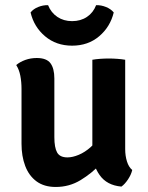

<svg xmlns="http://www.w3.org/2000/svg" viewBox="-20 -734 588 763"><path d="M477.5 -141.5Q477.5 -115 484.5 -92.5Q491.5 -70 505.5 -58.5Q501.5 -40.5 488.8 -21.2Q476 -2 462.5 7.5Q404.5 2.5 375.8 -38.5Q347 -79.5 347 -135V-496.5Q360.5 -499 377.8 -500.2Q395 -501.5 412.5 -501.5Q429 -501.5 446.2 -500.2Q463.5 -499 477.5 -496.5ZM65.5 -381Q65.5 -408.5 60.8 -433Q56 -457.5 44.5 -475.5Q59 -488 80.5 -495.8Q102 -503.5 126 -503.5Q165 -503.5 180.5 -482.8Q196 -462 196 -422V-189Q196 -147.5 207 -128Q218 -108.5 248 -108.5Q268.5 -108.5 293 -118.8Q317.5 -129 340.5 -149.5Q363.5 -170 379 -200V-82Q345 -45.5 300.2 -18.2Q255.5 9 201.5 9Q155.5 9 125.2 -13.2Q95 -35.5 80.2 -74.5Q65.5 -113.5 65.5 -162.5ZM432 -684.5Q418 -627 374 -589.8Q330 -552.5 266.5 -552.5Q203.5 -552.5 159.2 -589.8Q115 -627 101.5 -684.5Q112.5 -698.5 131.8 -706.2Q151 -714 171 -713.5Q183 -683.5 208 -666.8Q233 -650 266.5 -650Q300.5 -650 325.5 -666.8Q350.5 -683.5 362 -713.5Q382 -714 401.2 -706.2Q420.5 -698.5 432 -684.5Z"/></svg>

Font: Signika SemiBold
Style: Regular
Weight: 600
Designer: Anna Giedry
Foundry: Anna Giedry
Version: Version 2.001